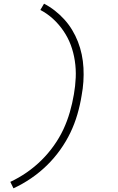

<svg xmlns="http://www.w3.org/2000/svg" viewBox="-20 -861 640 1042"><path d="M53 161 36 126Q83 104 125.5 74.5Q168 45 205 8.5Q242 -28 272.5 -71Q303 -114 324 -159Q345 -204 359 -252.5Q373 -301 381 -349Q389 -394 391 -440Q393 -486 386 -531.5Q379 -577 364 -617Q349 -657 324.5 -693Q300 -729 268.5 -758Q237 -787 199 -807L219 -841Q250 -825 278 -803Q306 -781 329.5 -755Q353 -729 371.5 -698.5Q390 -668 403 -634.5Q416 -601 423.5 -565.5Q431 -530 433 -492.5Q435 -455 432.5 -417.5Q430 -380 423 -343Q415 -292 400 -240.5Q385 -189 362 -141Q339 -93 306.5 -47.5Q274 -2 234.5 36.5Q195 75 149 106.5Q103 138 53 161Z"/></svg>

Font: Iosevka Curly XLtEx
Style: Italic
Weight: 200
Width: 7
Italic angle: -9°
Monospace: yes
Designer: Belleve Invis
Foundry: Belleve Invis
Version: Version 11.1.0; ttfautohint (v1.8.3)